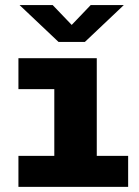

<svg xmlns="http://www.w3.org/2000/svg" viewBox="-20 -726 540 746"><path d="M51.6 0V-120.3H191V-379.7H51.6V-500H356V-120.3H477.9V0ZM55.9 -706.4H184.6L258.6 -629.2L332.5 -706.4H461.2L309.8 -563.1H207.4Z"/></svg>

Font: Trispace Thin
Style: Regular
Weight: 100
Designer: Tyler Finck
Foundry: Etcetera Type Company
Version: Version 1.210